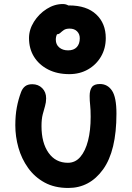

<svg xmlns="http://www.w3.org/2000/svg" viewBox="-20 -923 657 953"><path d="M319 10Q251 10 201.5 -17Q152 -44 119.5 -89.5Q87 -135 71.5 -190Q56 -245 56 -301Q56 -350 63.5 -390Q71 -430 85 -467Q92 -485 105 -495Q118 -505 140 -505Q170 -505 189.5 -485.5Q209 -466 209 -435Q209 -415 203.5 -396.5Q198 -378 192 -355Q186 -332 186 -297Q186 -214 221 -164.5Q256 -115 317 -115Q354 -115 379 -144.5Q404 -174 417 -225Q430 -276 430 -343Q430 -379 427.5 -401Q425 -423 425 -447Q425 -475 436 -490.5Q447 -506 476 -506Q514 -506 536 -473Q558 -440 558 -359Q558 -174 491.5 -82Q425 10 319 10ZM324 -555Q264 -555 219 -578Q174 -601 149 -641Q124 -681 124 -734Q124 -776 148.5 -815Q173 -854 211.5 -878.5Q250 -903 292 -903Q307 -903 319 -896H323Q410 -896 457.5 -851.5Q505 -807 505 -734Q505 -683 481.5 -642.5Q458 -602 417 -578.5Q376 -555 324 -555ZM257 -726Q257 -702 274 -687.5Q291 -673 318 -673Q346 -673 361 -689Q376 -705 376 -733Q376 -754 362.5 -767.5Q349 -781 326 -781Q307 -781 297 -774Q287 -767 279.5 -760Q272 -753 263 -753Q257 -741 257 -726Z"/></svg>

Font: Shantell Sans Normal
Style: Regular
Weight: 600
Designer: Stephen Nixon, Anya Danilova, Shantell Martin
Foundry: Arrow Type
Version: Version 1.009;[a7da0bfa3]